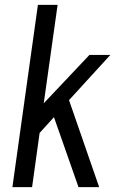

<svg xmlns="http://www.w3.org/2000/svg" viewBox="-20 -770 474 790"><path d="M434 -544H348L160 -345L217 -750H136L31 0H112L143 -223L202 -288L303 0H388L264 -358Z"/></svg>

Font: Mohave
Style: Italic
Weight: 400
Italic angle: -8°
Designer: Gumpita Rahayu
Foundry: Tokotype
Version: Version 2.002;PS 002.002;hotconv 1.0.88;makeotf.lib2.5.64775